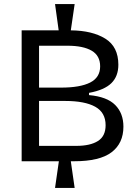

<svg xmlns="http://www.w3.org/2000/svg" viewBox="-20 -803 688 949"><path d="M87 -6V-653H270L252 -783H349L330 -653Q436 -652 500.5 -612Q565 -572 565 -483Q565 -426 530.5 -392Q496 -358 420 -344V-333Q509 -325 549.5 -284Q590 -243 590 -177Q590 -95 531.5 -50.5Q473 -6 347 -6H330L349 126H252L271 -6ZM173 -370H282Q376 -370 425.5 -395Q475 -420 475 -475Q475 -528 433 -552.5Q391 -577 313 -577H173ZM173 -82H357Q426 -82 464 -106Q502 -130 502 -184Q502 -247 450.5 -275.5Q399 -304 302 -304H173Z"/></svg>

Font: Bricolage Grotesque 10pt
Style: Regular
Weight: 400
Designer: Mathieu Triay
Foundry: Atelier Triay
Version: Version 1.000; ttfautohint (v1.8.4.7-5d5b);gftools[0.9.32]